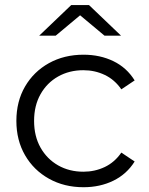

<svg xmlns="http://www.w3.org/2000/svg" viewBox="-20 -751 603 775"><path d="M317.1 4.7Q239 4.7 177.5 -29.7Q116 -64 81.1 -124.4Q46.1 -184.8 46.1 -263Q46.1 -341.7 81.1 -401.8Q116 -461.9 177.5 -496.1Q239 -530.2 317.1 -530.2Q383.8 -530.2 437.7 -504.1Q491.6 -478 523.5 -426.4L469.8 -390.4Q442.6 -429.7 402.7 -448.6Q362.8 -467.6 316.5 -467.6Q259.7 -467.6 214.6 -442.2Q169.6 -416.8 143.6 -370.8Q117.6 -324.8 117.6 -263Q117.6 -201.2 143.6 -155.2Q169.6 -109.2 214.6 -83.5Q259.7 -57.9 316.5 -57.9Q362.8 -57.9 402.7 -76.8Q442.6 -95.7 469.8 -135.1L523.5 -99.1Q491.6 -48.1 437.7 -21.7Q383.8 4.7 317.1 4.7ZM138.2 -607 267.5 -730.6H339.2L468.6 -607H401.9L275.4 -712.6H331.3L204.8 -607Z"/></svg>

Font: Montserrat Alternates Thin
Style: Regular
Weight: 100
Designer: Julieta Ulanovsky
Foundry: Julieta Ulanovsky
Version: Version 9.000